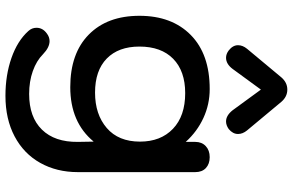

<svg xmlns="http://www.w3.org/2000/svg" viewBox="-205 -620 1075 705"><g transform="rotate(90 332.5 -267.5)"><path d="M94 166Q82 153 82 136Q82 113 103 98Q116 88 131 88Q154 88 179 112Q203 136 241 149.5Q279 163 325 163Q410 163 456 116Q502 69 501 -16L500 -74Q429 12 300 12Q176 12 107 -56Q38 -124 38 -242Q38 -361 108.5 -430.5Q179 -500 307 -500Q363 -500 413 -477Q463 -454 501 -412V-447Q501 -471 516.5 -485.5Q532 -500 557 -500Q582 -500 597 -486Q612 -472 612 -447V-16Q612 62 578 122.5Q544 183 480.5 216.5Q417 250 332 250Q256 250 193 228Q130 206 94 166ZM500 -244Q500 -320 453 -365Q406 -410 322 -410Q241 -410 196 -366Q151 -322 151 -242Q151 -165 195 -122Q239 -79 320 -79Q400 -79 450 -122Q500 -165 500 -244ZM146 -604Q146 -621 159 -637L264 -763Q283 -785 309 -785Q335 -785 354 -763L459 -637Q472 -621 472 -604Q472 -585 454 -570Q440 -560 426 -560Q404 -560 385 -584L309 -688L233 -584Q215 -560 192 -560Q178 -560 165 -570Q146 -585 146 -604Z"/></g></svg>

Font: Kodchasan SemiBold
Style: Regular
Weight: 600
Version: Version 1.000; ttfautohint (v1.6)